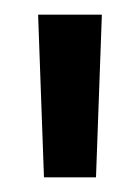

<svg xmlns="http://www.w3.org/2000/svg" viewBox="-20 -720 190 262"><path d="M40 -478 32 -700H119L111 -478Z"/></svg>

Font: ABeeZee
Style: Regular
Weight: 400
Designer: Anja Meiners
Foundry: Anja Meiners
Version: Version 1.003; ttfautohint (v1.8.3)